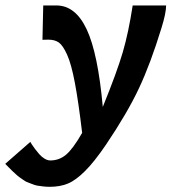

<svg xmlns="http://www.w3.org/2000/svg" viewBox="-87 -515 642 718"><path d="M26.4 15.6 31.2 23.9Q36.6 32.2 43.7 41.7Q50.8 51.3 59.8 61.5Q68.8 71.8 79.8 78.4Q90.8 85 101.1 85Q133.8 85 159.4 64Q185.1 43 220.2 -18.1Q206.5 -133.8 193.1 -204.8Q179.7 -275.9 163.8 -310.8Q147.9 -345.7 132.8 -356.2Q117.7 -366.7 93.8 -366.7Q76.7 -366.7 71.8 -366.2Q72.3 -387.7 73.2 -430.4Q74.2 -473.1 74.7 -494.6H124Q195.3 -494.6 237.3 -405Q279.3 -315.4 297.4 -115.2Q350.6 -246.1 372.1 -319.6Q393.6 -393.1 409.2 -494.6H534.2Q534.2 -465.8 516.6 -409.7Q476.1 -277.3 432.6 -184.8Q389.2 -92.3 309.1 26.4Q265.6 90.3 230.7 125Q195.8 159.7 166.5 171.6Q137.2 183.6 99.1 183.6Q85.9 183.6 74 182.1Q62 180.7 52.7 179.2Q43.5 177.7 32.7 173.1Q22 168.5 15.6 166.5Q9.3 164.6 -0.7 157.2Q-10.7 149.9 -14.6 147.5Q-18.6 145 -28.8 135.5Q-39.1 126 -41.3 124Q-43.5 122.1 -54.7 110.6Q-65.9 99.1 -67.4 97.7Z"/></svg>

Font: Fantasque Sans Mono
Style: Bold Italic
Weight: 700
Italic angle: -11°
Monospace: yes
Designer: Jany Belluz
Version: Version 1.7.1